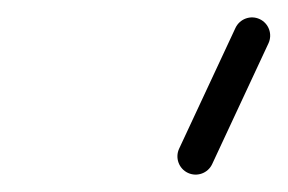

<svg xmlns="http://www.w3.org/2000/svg" viewBox="-20 -582 331 221"><path d="M251 -549.8C251 -549.8 251 -549.8 251 -549.8C229.4 -503.5 207.8 -457.2 186.2 -410.9C181.3 -400.4 185.8 -387.9 196.3 -383C206.8 -378.1 219.3 -382.6 224.2 -393.1C245.8 -439.4 267.4 -485.8 289 -532.1C293.9 -542.6 289.4 -555.1 278.9 -560C268.4 -564.9 255.9 -560.3 251 -549.8Z"/></svg>

Font: FRB American Cursive Guidelines Medium
Style: Italic
Weight: 500
Italic angle: -25°
Version: Version 2.0;Modular Font Editor K font №1